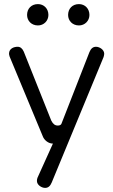

<svg xmlns="http://www.w3.org/2000/svg" viewBox="-20 -692 552 936"><path d="M165 -568C194 -568 216 -591 216 -619C216 -650 194 -672 165 -672C133 -672 112 -650 112 -619C112 -591 133 -568 165 -568ZM365 -568C394 -568 416 -591 416 -619C416 -650 394 -672 365 -672C333 -672 312 -650 312 -619C312 -591 333 -568 365 -568ZM24 -430C24 -427 25 -423 27 -416L190 -24C197 -9 215 8 238 8L163 174C161 179 160 184 160 190C160 210 183 224 200 224C215 224 225 215 232 198L485 -414C487 -421 488 -426 488 -430C488 -450 465 -464 448 -464C433 -464 423 -455 416 -438L280 -90C277 -81 268 -80 261 -80C248 -80 238 -88 230 -104L96 -440C89 -456 79 -464 66 -464C50 -464 24 -457 24 -430Z"/></svg>

Font: Dongle Light
Style: Regular
Weight: 300
Designer: Yanghee Ryu
Foundry: Yanghee Ryu
Version: Version 2.000